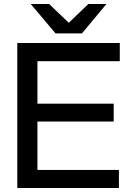

<svg xmlns="http://www.w3.org/2000/svg" viewBox="-20 -934 643 954"><path d="M65.9 0V-720.2H575.2V-629.9H166V-418.9H544.9V-330.1H166V-89.8H570.8V0ZM132.8 -914.1H224.1L321.8 -820.8L418.9 -914.1H508.8L387.2 -768.1H255.9Z"/></svg>

Font: Aspekta 450
Style: Regular
Weight: 450
Designer: Ivo Dolenc
Version: Version 2.000